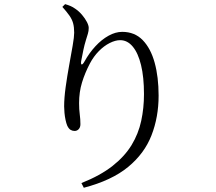

<svg xmlns="http://www.w3.org/2000/svg" viewBox="-20 -830 1040 924"><path d="M280.1 -796.8 293.4 -810.1Q308.2 -805.8 319.4 -801Q330.6 -796.2 341.5 -788.4Q360.2 -775.8 374.8 -758.5Q389.5 -741.1 398.3 -724.1Q407 -707 407 -695.7Q407 -680.8 403 -667.9Q399 -655.1 393.6 -637.3Q386.2 -613.3 381.2 -589.3Q376.2 -565.4 370.6 -536Q368.3 -520.7 373.1 -519.8Q378 -518.9 386.4 -533.8Q409.7 -575.7 439.4 -607.6Q469 -639.6 502.4 -658.1Q535.8 -676.7 568.2 -676.7Q628.2 -676.7 666.7 -637Q705.3 -597.3 724.3 -528.3Q743.3 -459.4 743.3 -369.8Q743.3 -266.6 709.1 -178.8Q675 -91 596.3 -26.3Q517.6 38.4 383.3 73.6L371.8 51Q462.9 14.8 521.7 -31.5Q580.4 -77.8 613.4 -132.2Q646.3 -186.5 659.6 -248.3Q672.9 -310.1 672.9 -377Q672.9 -458.8 658.8 -516.7Q644.8 -574.7 618.9 -605.7Q593.1 -636.7 558.2 -636.7Q535.1 -636.7 507.8 -622.9Q480.5 -609.2 455.7 -584Q430.9 -558.8 413.1 -525.4Q388.5 -478.6 374.6 -432.8Q360.6 -387 360.6 -333.6Q360.6 -303.5 363.8 -279.9Q367 -256.3 367 -232.3Q367 -217.5 358.9 -208.6Q350.8 -199.8 339 -199.8Q328.4 -199.8 319.6 -205.1Q310.8 -210.4 303.7 -225.1Q299.1 -235.8 295.5 -252.6Q291.9 -269.4 290.3 -287.2Q288.7 -304.9 288.7 -317.6Q288.7 -357.9 295.9 -410.5Q303.2 -463.1 312.8 -515.6Q322.4 -568.1 329.7 -610.4Q337 -652.6 337 -672.5Q337 -699.3 331.8 -718.2Q326.6 -737.2 313.8 -755.3Q301.1 -773.4 280.1 -796.8Z"/></svg>

Font: Noto Serif HK
Style: Regular
Weight: 200
Designer: Ryoko NISHIZUKA 西塚涼子 (kana & ideographs); Frank Grießhammer (Latin, Greek & Cyrillic); Wenlong ZHANG 张文龙 (bopomofo); San
Foundry: Adobe
Version: Version 2.001;hotconv 1.1.0;makeotfexe 2.6.0